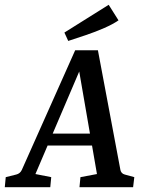

<svg xmlns="http://www.w3.org/2000/svg" viewBox="-33 -782 609 802"><path d="M154 -224H382L394 -174H134ZM470 -72Q471 -66 475.5 -60.5Q480 -55 488 -53L528 -42L523 0H299L303 -42L372 -55L289 -535H320L115 -55L181 -42L177 0H-13L-9 -42L35 -53Q51 -57 58 -72L281 -572H376ZM252 -611 236 -646 421 -762 462 -697Q439 -681 402.5 -665Q366 -649 326 -635.5Q286 -622 252 -611Z"/></svg>

Font: Rasa Medium
Style: Italic
Weight: 500
Italic angle: -7.10001°
Designer: Anna Giedrys (Yrsa+Rasa design), David Brezina (Yrsa art-direction, Rasa art-direction, design)
Foundry: Rosetta Type Foundry
Version: Version 2.004